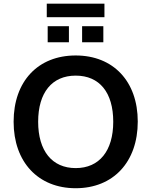

<svg xmlns="http://www.w3.org/2000/svg" viewBox="-20 -998 810 1028"><path d="M385.3 9.8C586.3 9.8 717.6 -130.4 717.6 -347.1C717.6 -562.7 586.3 -701 385.3 -701C183.3 -701 52.9 -562.7 52.9 -346.1C52.9 -130.4 184.3 9.8 385.3 9.8ZM385.3 -98C258.8 -98 184.3 -190.2 184.3 -346.1C184.3 -502.9 258.8 -593.1 385.3 -593.1C512.7 -593.1 586.3 -502.9 586.3 -346.1C586.3 -190.2 511.8 -98 385.3 -98ZM230.4 -905.9H539.2V-978.4H230.4ZM235.3 -771.6H349V-857.8H235.3ZM419.6 -771.6H533.3V-857.8H419.6Z"/></svg>

Font: LL Pando Sans
Style: Bold
Weight: 700
Designer: Joshua Smith
Foundry: Joshua Smith
Version: Version 1.000;Glyphs 3.2.1 (3258)